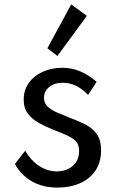

<svg xmlns="http://www.w3.org/2000/svg" viewBox="-20 -835 540 871"><path d="M239 16Q175 16 125.8 -11.8Q76.5 -39.5 47.5 -91L94 -151Q120.5 -106.5 158 -82Q195.5 -57.5 238.5 -57.5Q266.5 -57.5 289.2 -68.5Q312 -79.5 325.5 -100.2Q339 -121 339 -149.5Q339 -177 325.2 -192.8Q311.5 -208.5 284.8 -220.5Q258 -232.5 218 -248Q186 -261 156 -277.5Q126 -294 106.8 -319.2Q87.5 -344.5 87.5 -383.5Q87.5 -425.5 110.2 -458Q133 -490.5 173 -509Q213 -527.5 264 -527.5Q305.5 -527.5 344.5 -511Q383.5 -494.5 418.5 -463.5L379.5 -404.5Q327.5 -459.5 264.5 -459.5Q226.5 -459.5 203 -440.2Q179.5 -421 179.5 -390.5Q179.5 -367 196.5 -351.2Q213.5 -335.5 240 -324Q266.5 -312.5 295 -301.5Q338 -285.5 370.2 -268.5Q402.5 -251.5 420.5 -224.8Q438.5 -198 438.5 -153Q438.5 -100.5 413.8 -62.5Q389 -24.5 344 -4.2Q299 16 239 16ZM240.5 -581 195 -616 303 -815 374 -763Z"/></svg>

Font: Spartan Thin Medium
Style: Regular
Weight: 500
Version: Version 1.004